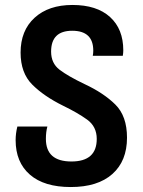

<svg xmlns="http://www.w3.org/2000/svg" viewBox="-20 -744 576 774"><path d="M265 10Q374 10 433 -42.5Q492 -95 492 -189Q492 -276 445 -322.5Q398 -369 321 -405Q254 -437 220 -463Q186 -489 186 -536Q186 -620 271 -620Q356 -620 356 -540Q356 -529 354 -519H475Q477 -531 477 -541Q477 -627 423.5 -675.5Q370 -724 272 -724Q176 -724 119.5 -672.5Q63 -621 63 -532Q63 -450 110 -403Q157 -356 234 -318Q292 -290 331 -262Q370 -234 370 -184Q370 -93 268 -93Q165 -93 165 -184Q165 -212 171 -234H50Q43 -206 43 -179Q43 -90 100.5 -40Q158 10 265 10Z"/></svg>

Font: Noto Sans Georgian SemiCondensed Semi
Style: Regular
Weight: 600
Width: 4
Designer: Monotype Design Team
Foundry: Monotype Imaging Inc.
Version: Version 1.901